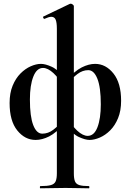

<svg xmlns="http://www.w3.org/2000/svg" viewBox="-20 -745 708 1040"><path d="M199 275Q196 275 196 269Q196 263 199 263Q237 263 256 257.5Q275 252 281.5 237Q288 222 288 194V-589Q288 -623 281.5 -638.5Q275 -654 258 -654Q245 -654 221 -643Q217 -642 214.5 -648Q212 -654 214 -655L358 -724Q360 -725 363 -725Q368 -725 374 -720.5Q380 -716 380 -712V194Q380 222 386 237Q392 252 409.5 257.5Q427 263 462 263Q464 263 464 269Q464 275 462 275Q437 275 403.5 274Q370 273 335 273Q297 273 261.5 274Q226 275 199 275ZM173 13Q115 13 73.5 -38.5Q32 -90 32 -187Q32 -241 48.5 -281Q65 -321 91 -347Q117 -373 146.5 -386Q176 -399 202 -399Q226 -399 261 -383Q296 -367 331 -316L322 -275Q300 -321 269.5 -349Q239 -377 213 -377Q179 -377 160.5 -330Q142 -283 142 -206Q142 -114 160 -67.5Q178 -21 209 -21Q241 -21 268.5 -42Q296 -63 315 -87L330 -77Q284 -25 246 -6Q208 13 173 13ZM465 13Q442 13 407 -3Q372 -19 337 -70L346 -111Q368 -65 398.5 -37Q429 -9 455 -9Q490 -9 508 -56Q526 -103 526 -180Q526 -272 507.5 -318.5Q489 -365 458 -365Q427 -365 399.5 -344Q372 -323 353 -299L338 -309Q385 -361 423 -380Q461 -399 495 -399Q553 -399 594.5 -347Q636 -295 636 -199Q636 -145 619.5 -105Q603 -65 577 -39Q551 -13 521 0Q491 13 465 13Z"/></svg>

Font: Cormorant Light
Style: Regular
Weight: 300
Designer: Christian Thalmann (Catharsis Fonts)
Foundry: Catharsis Fonts
Version: Version 4.000